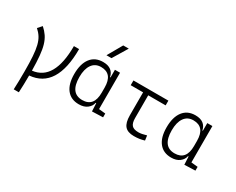

<svg xmlns="http://www.w3.org/2000/svg" viewBox="-125 -1340 2595 2110"><g transform="rotate(30 1172.0 -285.0)"><path d="M142.6 224.6Q145 176.8 146.2 119.4Q147.5 62 147.5 -4.9Q147.5 -117.2 142.1 -195.1Q136.7 -272.9 123.5 -326.2Q110.4 -379.4 86.7 -417Q63 -454.6 26.9 -486.3L72.3 -537.1Q112.3 -501.5 139.2 -461.7Q166 -421.9 181.9 -367.9Q197.8 -314 204.8 -237.8Q211.9 -161.6 213.4 -53.2Q478 -82.5 478 -517.6H543.9Q543.9 -19.5 213.4 8.3Q212.9 133.3 207.5 224.6Z M842.3 9.8Q743.2 9.8 688.7 -58.3Q634.3 -126.5 634.3 -253.9Q634.3 -384.3 689.2 -455.8Q744.1 -527.3 844.7 -527.3Q909.7 -527.3 946.3 -498.8Q982.9 -470.2 992.2 -420.4H998.5V-517.6H1063.5V-56.2L1147 -47.9V0L1008.8 4.9L1003.9 -97.2H996.6Q988.8 -52.7 948.5 -21.5Q908.2 9.8 842.3 9.8ZM998.5 -226.1V-291.5Q998.5 -468.3 853 -468.3Q779.3 -468.3 739.5 -412.1Q699.7 -356 699.7 -253.9Q699.7 -49.3 852.1 -49.3Q998.5 -49.3 998.5 -226.1ZM837.9 -609.4 943.8 -794.9H1014.2L901.9 -609.4Z M1541.5 9.8Q1461.9 9.8 1426.3 -32Q1390.6 -73.7 1390.6 -166.5V-457.5H1233.4V-517.6H1676.8V-457.5H1455.6V-168.5Q1455.6 -106.9 1479.7 -79.1Q1503.9 -51.3 1564.5 -51.3Q1604 -51.3 1665.5 -69.8L1673.8 -9.3Q1639.6 1 1608.6 5.4Q1577.6 9.8 1541.5 9.8Z M2014.2 9.8Q1915 9.8 1860.6 -58.3Q1806.2 -126.5 1806.2 -253.9Q1806.2 -384.3 1861.1 -455.8Q1916 -527.3 2016.6 -527.3Q2081.5 -527.3 2118.2 -498.8Q2154.8 -470.2 2164.1 -420.4H2170.4V-517.6H2235.4V-56.2L2318.8 -47.9V0L2180.7 4.9L2175.8 -97.2H2168.5Q2160.6 -52.7 2120.4 -21.5Q2080.1 9.8 2014.2 9.8ZM2170.4 -226.1V-291.5Q2170.4 -468.3 2024.9 -468.3Q1951.2 -468.3 1911.4 -412.1Q1871.6 -356 1871.6 -253.9Q1871.6 -49.3 2023.9 -49.3Q2170.4 -49.3 2170.4 -226.1Z"/></g></svg>

Font: Cascadia Mono PL Light
Style: Regular
Weight: 300
Monospace: yes
Designer: Aaron Bell
Foundry: Saja Typeworks
Version: Version 2404.023; ttfautohint (v1.8.4)